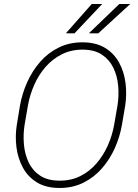

<svg xmlns="http://www.w3.org/2000/svg" viewBox="-20 -933 690 963"><path d="M607.9 -402.8 591.8 -308.1Q581.5 -247.6 556.2 -190.7Q530.8 -133.8 491.2 -88.4Q451.7 -43 397.7 -16.4Q343.8 10.3 276.4 9.8Q210 9.3 165 -18.3Q120.1 -45.9 95 -92Q69.8 -138.2 62.5 -194.6Q55.2 -251 64.5 -308.1L80.1 -402.8Q90.8 -463.4 116.2 -520.3Q141.6 -577.1 181.2 -622.6Q220.7 -668 274.7 -694.6Q328.6 -721.2 395.5 -720.7Q462.4 -720.2 507.3 -692.6Q552.2 -665 577.4 -618.9Q602.5 -572.8 609.6 -516.4Q616.7 -460 607.9 -402.8ZM552.7 -308.1 569.3 -403.8Q577.1 -452.6 572.8 -502.2Q568.4 -551.8 548.6 -592.8Q528.8 -633.8 491.5 -658.7Q454.1 -683.6 395 -684.1Q336.4 -684.1 289.6 -660.4Q242.7 -636.7 208 -596.7Q173.3 -556.6 151.4 -506.6Q129.4 -456.5 120.1 -403.8L103.5 -308.1Q95.7 -259.3 99.9 -209.7Q104 -160.2 123.5 -118.9Q143.1 -77.6 180.7 -52.5Q218.3 -27.3 277.3 -26.9Q336.4 -26.4 383.3 -50Q430.2 -73.7 464.8 -114.3Q499.5 -154.8 521.5 -205.1Q543.5 -255.4 552.7 -308.1ZM425.8 -766.1 578.6 -913.1H633.3L472.7 -765.6ZM310.5 -766.1 440.4 -913.1H492.7L353.5 -765.6Z"/></svg>

Font: Roboto ExtraLight
Style: Italic
Weight: 250
Designer: Christian Robertson
Foundry: Google
Version: Version 3.009; 2024